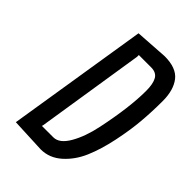

<svg xmlns="http://www.w3.org/2000/svg" viewBox="-218 -825 924 924"><g transform="rotate(45 244.0 -362.5)"><path d="M237 7Q232 7 60 -1L175 -721L342 -732Q422 -732 455 -689.5Q488 -647 488 -573Q488 -499 482 -430.5Q476 -362 459 -281Q442 -200 415.5 -138Q389 -76 342.5 -34.5Q296 7 237 7ZM239 -77Q280 -77 312.5 -133.5Q345 -190 362 -272Q397 -439 397 -551Q397 -599 383 -623.5Q369 -648 334 -648H250V-636L163 -82L161 -77Z"/></g></svg>

Font: Economica
Style: Bold Italic
Weight: 700
Designer: Vicente Lamonaca
Foundry: Vicente Lamonaca
Version: Version 1.100